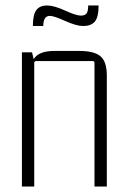

<svg xmlns="http://www.w3.org/2000/svg" viewBox="-20 -681 463 701"><path d="M138 -586H100Q100 -627 112.5 -644Q125 -661 152 -661Q177 -661 217.5 -642.5Q258 -624 275 -624Q290 -624 296 -632Q302 -640 302 -661H340Q340 -618 326 -602Q312 -586 284 -586Q259 -586 218 -604.5Q177 -623 162 -623Q138 -623 138 -586ZM178 -495H270Q324 -495 347 -475.5Q370 -456 370 -405V0H325V-451Q325 -458 318 -458H112Q105 -458 105 -451V0H60V-490H97L103 -465Q121 -495 178 -495Z"/></svg>

Font: Gemunu Libre ExtraLight
Style: Regular
Weight: 200
Designer: Puspanada Ekanayake, Sola Matas, Pathum Egodawatta, Kosala Senevirathne
Foundry: mooniak
Version: Version 1.100